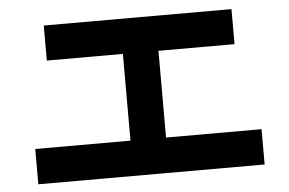

<svg xmlns="http://www.w3.org/2000/svg" viewBox="-45 -629 1052 699"><g transform="rotate(-5 481.0 -280.0)"><path d="M68 -122H416V-439H138V-567H824V-439H546V-122H895V7H68Z"/></g></svg>

Font: Gmarket Sans TTF Bold
Style: Regular
Weight: 700
Designer: Creative Director : Sungho Lee; Art Director : Kiwoong Choi; Project Manager : Sori Yang, Jongwook Yoon; Font Designer :
Foundry: Sandoll Inc.
Version: Version 1.000;hotconv 1.0.109;makeotfexe 2.5.65596